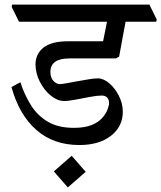

<svg xmlns="http://www.w3.org/2000/svg" viewBox="-20 -640 704 838"><path d="M326 -7Q214 -7 139 -72.5Q64 -138 30 -260L69 -281Q86 -228 114 -182.5Q142 -137 187.5 -109.5Q233 -82 302 -82Q349 -82 379 -94Q409 -106 425.5 -124.5Q442 -143 449 -161Q456 -179 456 -191Q456 -205 448 -214Q440 -223 424 -223Q405 -223 372.5 -217Q340 -211 309 -205Q278 -199 261 -199Q231 -199 202 -222.5Q173 -246 154 -283Q135 -320 135 -359Q135 -404 169.5 -432Q204 -460 280 -460H430L447 -545H63L31 -610L33 -620H632L664 -555L662 -545H528Q521 -508 513.5 -467Q506 -426 500 -393L486 -385H283Q200 -385 200 -326Q200 -301 213 -287Q226 -273 242 -273Q251 -273 272 -277Q293 -281 318.5 -285.5Q344 -290 368 -294Q392 -298 406 -298Q432 -298 457 -276.5Q482 -255 499 -221.5Q516 -188 516 -152Q516 -88 464.5 -47.5Q413 -7 326 -7ZM354 110 276 178 215 108 293 40Z"/></svg>

Font: Tiro Devanagari Sanskrit
Style: Italic
Weight: 400
Italic angle: -11°
Designer: Devanagari: John Hudson & Fiona Ross, assisted by Paul Hanslow. Latin: John Hudson with Paul Hanslow, assisted by Kaja S
Foundry: Tiro Typeworks Ltd.
Version: Version 1.52